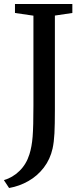

<svg xmlns="http://www.w3.org/2000/svg" viewBox="-40 -763 418 962"><path d="M-20.5 139.5Q23 127 57.5 93.5Q92 60 107.5 10Q119.5 -28 123.5 -78.5Q127.5 -129 127.5 -234V-684.5L35 -698V-743H322.5V-698L235 -685V-270.5V-211Q235 -139 232.8 -95Q230.5 -51 223.5 -19Q211.5 35 179.5 76.8Q147.5 118.5 102.2 144.2Q57 170 5.5 179Z"/></svg>

Font: Merriweather 12pt
Style: Regular
Weight: 400
Designer: Eben Sorkin
Foundry: Eben Sorkin
Version: Version 2.100